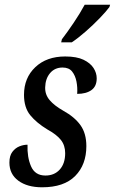

<svg xmlns="http://www.w3.org/2000/svg" viewBox="-20 -786 488 816"><path d="M159 10Q96 10 58 -18Q20 -46 20 -95Q20 -124 32.5 -140.5Q45 -157 62.5 -164Q80 -171 97 -171Q95 -118 112 -79Q129 -40 173 -40Q211 -40 234 -65.5Q257 -91 257 -135Q257 -168 239 -191Q221 -214 181 -236Q135 -264 108.5 -296.5Q82 -329 82 -383Q82 -455 130 -500.5Q178 -546 257 -546Q306 -546 335 -532Q364 -518 377.5 -497Q391 -476 391 -453Q391 -419 368.5 -403Q346 -387 308 -387Q310 -414 305 -439.5Q300 -465 286.5 -482Q273 -499 246 -499Q213 -499 193 -475.5Q173 -452 172 -415Q171 -384 191 -360.5Q211 -337 248 -316Q297 -289 322 -254Q347 -219 347 -165Q347 -86 299.5 -38Q252 10 159 10ZM240 -606 243 -619Q266 -649 293 -689Q320 -729 340 -766H448L445 -756Q431 -737 403.5 -708.5Q376 -680 344 -652Q312 -624 285 -606Z"/></svg>

Font: Noto Serif ExtraCondensed Medium
Style: Italic
Weight: 500
Width: 2
Italic angle: -12°
Designer: Monotype Design Team
Foundry: Monotype Imaging Inc.
Version: Version 2.013; ttfautohint (v1.8.4.7-5d5b)